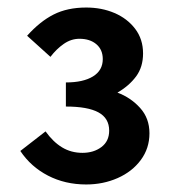

<svg xmlns="http://www.w3.org/2000/svg" viewBox="-20 -908 464 510"><path d="M209 -418Q153 -418 107.5 -441.5Q62 -465 34 -507L101 -559Q121 -531 145 -516.5Q169 -502 199 -502Q229 -502 249.5 -517.5Q270 -533 270 -561Q270 -594 241.5 -609.5Q213 -625 155 -625V-689Q201 -689 227 -705Q253 -721 253 -751Q253 -776 236 -790.5Q219 -805 191 -805Q169 -805 149.5 -791.5Q130 -778 114 -757L52 -813Q86 -851 122.5 -869.5Q159 -888 209 -888Q250 -888 284 -873.5Q318 -859 339 -831.5Q360 -804 360 -766Q360 -730 341.5 -705Q323 -680 292 -662Q327 -649 352 -621.5Q377 -594 377 -554Q377 -514 354 -483Q331 -452 292.5 -435Q254 -418 209 -418Z"/></svg>

Font: Noto Sans JP Thin
Style: Bold
Weight: 700
Version: Version 2.004-H2;hotconv 1.0.118;makeotfexe 2.5.65603